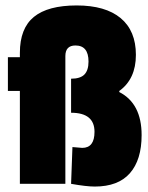

<svg xmlns="http://www.w3.org/2000/svg" viewBox="-20 -675 544 705"><path d="M246 -135 282 -132Q327 -132 327 -191Q327 -261 241 -261V-386Q275 -386 290 -401.5Q305 -417 305 -449Q305 -508 257 -508Q220 -508 220 -469V0H53V-341H9V-465H53V-481Q53 -571 104.5 -613Q156 -655 261.5 -655Q367 -655 423 -608.5Q479 -562 479 -473.5Q479 -385 418 -341V-337Q500 -295 500 -179Q500 -88 457 -39Q414 10 328 10Q297 10 241 0Z"/></svg>

Font: Passion One
Style: Regular
Weight: 400
Designer: Alejandro Lo Celso
Foundry: Fontstage
Version: Version 1.001